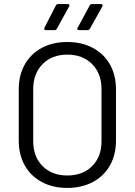

<svg xmlns="http://www.w3.org/2000/svg" viewBox="-20 -914 662 942"><path d="M310 8Q239 8 185 -21Q131 -50 101.5 -102.5Q72 -155 72 -224V-476Q72 -545 101.5 -597.5Q131 -650 185 -679Q239 -708 310 -708Q381 -708 435.5 -679Q490 -650 519.5 -597.5Q549 -545 549 -476V-224Q549 -155 519.5 -102.5Q490 -50 435.5 -21Q381 8 310 8ZM310 -53Q386 -53 432 -99Q478 -145 478 -221V-477Q478 -553 432 -599.5Q386 -646 310 -646Q235 -646 189 -599.5Q143 -553 143 -477V-221Q143 -145 189 -99Q235 -53 310 -53ZM205 -766Q200 -766 198.5 -768.5Q197 -771 197 -773Q197 -776 198 -778L254 -887Q257 -894 266 -894H312Q318 -894 319.5 -891.5Q321 -889 321 -887Q321 -885 319 -882L259 -773Q256 -766 247 -766ZM369 -766Q363 -766 361 -768.5Q359 -771 359 -773Q359 -775 361 -778L420 -887Q423 -894 432 -894H475Q481 -894 482.5 -891.5Q484 -889 484 -887Q484 -885 482 -882L421 -773Q416 -766 409 -766Z"/></svg>

Font: LinhAnh
Style: Regular
Weight: 400
Designer: Jeremy Tribby
Foundry: Tribby Type
Version: Version 1.408